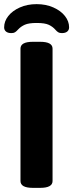

<svg xmlns="http://www.w3.org/2000/svg" viewBox="-35 -905 354 928"><path d="M64 -30V-670Q64 -703 124 -703H159Q219 -703 219 -670V-30Q219 3 159 3H124Q64 3 64 -30ZM299 -773Q299 -760 290 -752.5Q281 -745 264 -745Q253 -745 246.5 -749Q240 -753 233 -761Q220 -776 201 -785Q182 -794 142 -794Q104 -794 85 -785.5Q66 -777 53 -763Q44 -753 37.5 -749Q31 -745 20 -745Q3 -745 -6 -752.5Q-15 -760 -15 -773Q-15 -802 5 -827.5Q25 -853 61 -869Q97 -885 142 -885Q187 -885 223 -869Q259 -853 279 -827.5Q299 -802 299 -773Z"/></svg>

Font: Asap-Bold
Style: Bold
Weight: 700
Designer: Pablo Cosgaya
Foundry: Omnibus-Type
Version: Version 2.000; ttfautohint (v1.8)